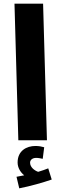

<svg xmlns="http://www.w3.org/2000/svg" viewBox="-20 -765 332 1047"><path d="M80 0H236L215 -745H59ZM262 214 243 153C226 160 208 166 188 172C168 165 144 147 144 122C144 107 157 96 177 96C191 96 202 99 213 101L221 38C207 34 192 31 173 31C125 31 76 57 76 121C76 150 92 175 112 191C101 193 88 196 70 199L85 262C147 250 216 230 262 214Z"/></svg>

Font: Noto Sans Arabic UI Extra
Style: Regular
Weight: 800
Designer: Nadine Chahine - Monotype Design Team
Foundry: Monotype Imaging Inc.
Version: Version 1.900